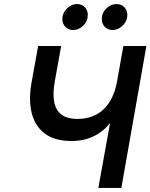

<svg xmlns="http://www.w3.org/2000/svg" viewBox="-20 -927 742 947"><path d="M465 0 523 -320.5Q501.5 -293 473 -273Q444.5 -253 409.5 -242.2Q374.5 -231.5 333.5 -231.5Q249.5 -231.5 201 -268.2Q152.5 -305 136.5 -369.2Q120.5 -433.5 135 -516L168 -700H281.5L249.5 -521Q240 -466 247 -425.5Q254 -385 281.8 -362.8Q309.5 -340.5 362.5 -340.5Q401.5 -340.5 434 -352.5Q466.5 -364.5 491.2 -388.2Q516 -412 533 -447.2Q550 -482.5 558 -529L588.5 -700H702L578.5 0ZM536 -779Q511.5 -779 496.8 -794.8Q482 -810.5 482 -832.5Q482 -863.5 504.5 -885.2Q527 -907 554.5 -907Q578.5 -907 593.2 -891.5Q608 -876 608 -853.5Q608 -833 597.5 -816.2Q587 -799.5 570.5 -789.2Q554 -779 536 -779ZM341 -779Q317 -779 302.2 -794.8Q287.5 -810.5 287.5 -832.5Q287.5 -853 298 -869.8Q308.5 -886.5 325 -896.8Q341.5 -907 359 -907Q384.5 -907 398.8 -891.5Q413 -876 413 -853.5Q413 -822.5 391 -800.8Q369 -779 341 -779Z"/></svg>

Font: Overpass SemiBold
Style: Italic
Weight: 600
Italic angle: -10°
Designer: Delve Withrington, Dave Bailey, Thomas Jockin
Foundry: Delve Fonts LLC
Version: Version 4.000